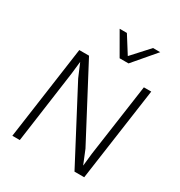

<svg xmlns="http://www.w3.org/2000/svg" viewBox="-205 -1037 1102 1177"><g transform="rotate(30 345.5 -448.5)"><path d="M658.2 -660.2 564.9 0H496.1L230 -505.9L189.9 -600.1L180.2 -513.2L108.9 0H56.2L148.9 -660.2H217.8L483.9 -155.8L522.9 -60.1H523.9L533.2 -147L606 -660.2ZM297.9 -897H349.1L424.8 -776.9L534.2 -897H585L451.2 -740.2H388.2Z"/></g></svg>

Font: Human Sans Light
Style: Italic
Weight: 300
Italic angle: -8°
Designer: Tim Radville
Foundry: Continuum
Version: Version 1.000;FEAKit 1.0